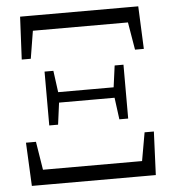

<svg xmlns="http://www.w3.org/2000/svg" viewBox="-52 -776 742 824"><g transform="rotate(-5 319.0 -364.0)"><path d="M52 0 43 -187H86L116 0L80 -65H558L521 0L554 -187H594L586 0ZM149 -252V-484H187L201 -380V-358L187 -252ZM177 -346V-391H460V-346ZM451 -252 437 -358V-380L451 -484H489V-252ZM56 -544 65 -728H574L582 -544H544L513 -728L545 -663H93L125 -728L95 -544Z"/></g></svg>

Font: Noto Serif JP
Style: Regular
Weight: 400
Designer: Ryoko NISHIZUKA  (kana & ideographs); Frank Grießhammer (Latin, Greek & Cyrillic); Wenlong ZHANG  (bopomofo); Sandoll Co
Foundry: Adobe
Version: Version 2.003-H1;hotconv 1.1.1;makeotfexe 2.6.0